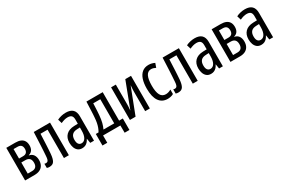

<svg xmlns="http://www.w3.org/2000/svg" viewBox="87 -1582 4032 2737"><g transform="rotate(-30 2103.5 -214.0)"><path d="M65 0V-537H213Q265 -537 299.5 -522Q334 -507 352 -477Q370 -447 370 -402Q370 -356 350.5 -326.5Q331 -297 291 -286V-282Q335 -275 359 -241Q383 -207 383 -153Q383 -105 364 -70.5Q345 -36 309 -18Q273 0 220 0ZM146 -66H217Q259 -66 280.5 -88.5Q302 -111 302 -156Q302 -203 279.5 -226Q257 -249 213 -249H146ZM146 -314H213Q251 -314 269.5 -334.5Q288 -355 288 -392Q288 -432 268.5 -451Q249 -470 209 -470H146Z M465 7Q454 7 443 5.5Q432 4 422 0V-69Q430 -67 435.5 -66Q441 -65 447 -65Q463 -65 473 -72.5Q483 -80 489 -98.5Q495 -117 497 -151Q500 -193 502.5 -231.5Q505 -270 507 -313Q509 -356 511.5 -410Q514 -464 517 -537H785V0H704V-467H588Q585 -412 583.5 -368Q582 -324 580 -287.5Q578 -251 576 -216.5Q574 -182 571 -145Q564 -65 541 -29Q518 7 465 7Z M1002 10Q960 10 933 -11.5Q906 -33 893 -69Q880 -105 880 -148Q880 -228 926 -274Q972 -320 1057 -323L1120 -325V-394Q1120 -438 1100 -457.5Q1080 -477 1037 -477Q1011 -477 983.5 -469.5Q956 -462 926 -448L906 -515Q938 -531 975 -539.5Q1012 -548 1048 -548Q1124 -548 1161.5 -511.5Q1199 -475 1199 -401V0H1137L1125 -74H1123Q1109 -46 1091.5 -27.5Q1074 -9 1052 0.5Q1030 10 1002 10ZM1029 -56Q1071 -56 1095 -97.5Q1119 -139 1119 -212V-264L1071 -262Q1016 -260 989.5 -231.5Q963 -203 963 -149Q963 -102 980.5 -79Q998 -56 1029 -56Z M1269 120V-70H1314Q1331 -99 1342.5 -130Q1354 -161 1361.5 -199Q1369 -237 1372 -286Q1374 -310 1375.5 -335Q1377 -360 1378 -389Q1379 -418 1380.5 -454Q1382 -490 1384 -537H1652V-69H1713V120H1634L1633 0H1348V120ZM1395 -70H1572V-467H1456Q1455 -438 1453.5 -407Q1452 -376 1450.5 -344Q1449 -312 1446 -281Q1440 -209 1427.5 -160Q1415 -111 1395 -70Z M1790 0V-537H1868V-239Q1868 -219 1867.5 -200Q1867 -181 1866 -160.5Q1865 -140 1862 -117H1864L2024 -537H2118V0H2041V-298Q2041 -318 2041.5 -337.5Q2042 -357 2043.5 -377Q2045 -397 2047 -420H2045L1883 0Z M2410 10Q2319 10 2270 -59Q2221 -128 2221 -265Q2221 -354 2242 -417Q2263 -480 2305 -514Q2347 -548 2410 -548Q2439 -548 2463.5 -541.5Q2488 -535 2510 -524L2486 -456Q2467 -466 2449 -471.5Q2431 -477 2412 -477Q2357 -477 2330.5 -424Q2304 -371 2304 -266Q2304 -163 2331.5 -112Q2359 -61 2419 -61Q2440 -61 2462 -67.5Q2484 -74 2506 -87V-14Q2486 -1 2458.5 4.5Q2431 10 2410 10Z M2586 7Q2575 7 2564 5.5Q2553 4 2543 0V-69Q2551 -67 2556.5 -66Q2562 -65 2568 -65Q2584 -65 2594 -72.5Q2604 -80 2610 -98.5Q2616 -117 2618 -151Q2621 -193 2623.5 -231.5Q2626 -270 2628 -313Q2630 -356 2632.5 -410Q2635 -464 2638 -537H2906V0H2825V-467H2709Q2706 -412 2704.5 -368Q2703 -324 2701 -287.5Q2699 -251 2697 -216.5Q2695 -182 2692 -145Q2685 -65 2662 -29Q2639 7 2586 7Z M3123 10Q3081 10 3054 -11.5Q3027 -33 3014 -69Q3001 -105 3001 -148Q3001 -228 3047 -274Q3093 -320 3178 -323L3241 -325V-394Q3241 -438 3221 -457.5Q3201 -477 3158 -477Q3132 -477 3104.5 -469.5Q3077 -462 3047 -448L3027 -515Q3059 -531 3096 -539.5Q3133 -548 3169 -548Q3245 -548 3282.5 -511.5Q3320 -475 3320 -401V0H3258L3246 -74H3244Q3230 -46 3212.5 -27.5Q3195 -9 3173 0.5Q3151 10 3123 10ZM3150 -56Q3192 -56 3216 -97.5Q3240 -139 3240 -212V-264L3192 -262Q3137 -260 3110.5 -231.5Q3084 -203 3084 -149Q3084 -102 3101.5 -79Q3119 -56 3150 -56Z M3445 0V-537H3593Q3645 -537 3679.5 -522Q3714 -507 3732 -477Q3750 -447 3750 -402Q3750 -356 3730.5 -326.5Q3711 -297 3671 -286V-282Q3715 -275 3739 -241Q3763 -207 3763 -153Q3763 -105 3744 -70.5Q3725 -36 3689 -18Q3653 0 3600 0ZM3526 -66H3597Q3639 -66 3660.5 -88.5Q3682 -111 3682 -156Q3682 -203 3659.5 -226Q3637 -249 3593 -249H3526ZM3526 -314H3593Q3631 -314 3649.5 -334.5Q3668 -355 3668 -392Q3668 -432 3648.5 -451Q3629 -470 3589 -470H3526Z M3950 10Q3908 10 3881 -11.5Q3854 -33 3841 -69Q3828 -105 3828 -148Q3828 -228 3874 -274Q3920 -320 4005 -323L4068 -325V-394Q4068 -438 4048 -457.5Q4028 -477 3985 -477Q3959 -477 3931.5 -469.5Q3904 -462 3874 -448L3854 -515Q3886 -531 3923 -539.5Q3960 -548 3996 -548Q4072 -548 4109.5 -511.5Q4147 -475 4147 -401V0H4085L4073 -74H4071Q4057 -46 4039.5 -27.5Q4022 -9 4000 0.5Q3978 10 3950 10ZM3977 -56Q4019 -56 4043 -97.5Q4067 -139 4067 -212V-264L4019 -262Q3964 -260 3937.5 -231.5Q3911 -203 3911 -149Q3911 -102 3928.5 -79Q3946 -56 3977 -56Z"/></g></svg>

Font: Noto Sans ExtraCondensed
Style: Regular
Weight: 400
Width: 2
Designer: Monotype Design Team
Foundry: Monotype Imaging Inc.
Version: Version 2.013